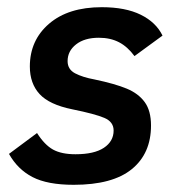

<svg xmlns="http://www.w3.org/2000/svg" viewBox="-20 -502 495 534"><path d="M5 -74 83 -132Q104 -99 127.5 -86Q151 -73 190 -73Q242 -73 269 -91Q296 -109 296 -139Q296 -163 270.5 -174Q245 -185 181 -198Q117 -211 90 -240.5Q63 -270 63 -317Q63 -390 116.5 -436Q170 -482 263 -482Q329 -482 371.5 -461Q414 -440 432 -403L354 -346Q335 -372 311 -384.5Q287 -397 255 -397Q215 -397 191.5 -378.5Q168 -360 168 -332Q168 -309 189 -298Q210 -287 243 -281Q300 -269 332.5 -255.5Q365 -242 382.5 -218Q400 -194 400 -153Q400 -75 346.5 -31.5Q293 12 185 12Q112 12 70.5 -9.5Q29 -31 5 -74Z"/></svg>

Font: KoHo SemiBold
Style: Italic
Weight: 600
Italic angle: -10°
Version: Version 1.000; ttfautohint (v1.6)